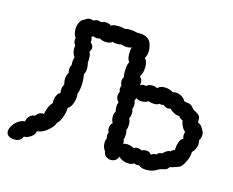

<svg xmlns="http://www.w3.org/2000/svg" viewBox="-99 -857 1208 996"><g transform="rotate(15 505.0 -359.0)"><path d="M988 -280Q988 -262 978 -247Q981 -240 981 -230Q981 -217 974.5 -202.5Q968 -188 958 -180Q960 -150 935 -109Q928 -98 922 -93.5Q916 -89 902 -84Q897 -83 886 -79Q875 -75 867 -74Q861 -63 853 -59.5Q845 -56 830 -53Q821 -51 813 -46.5Q805 -42 800 -39Q780 -29 753 -29Q725 -29 712 -42Q709 -41 703 -41Q693 -41 685 -45Q671 -37 656 -37Q640 -37 625.5 -43Q611 -49 601 -59Q597 -45 586.5 -38Q576 -31 563 -31Q548 -31 536 -40.5Q524 -50 522 -66Q508 -85 508 -109Q508 -124 514 -133Q511 -141 511 -149Q511 -159 515 -166Q509 -177 509 -187Q509 -206 523 -218Q514 -231 514 -250Q514 -269 522 -279Q519 -291 519 -304Q519 -320 524 -331Q510 -343 510 -363Q510 -374 516 -384Q512 -396 512 -401Q512 -408 516 -418Q510 -429 510 -440Q510 -453 517 -463Q514 -471 514 -492Q514 -531 524 -546Q512 -558 512 -587Q512 -603 516 -623Q506 -618 491 -618Q476 -618 464 -624Q453 -621 441 -621Q424 -621 413 -625Q402 -615 381 -615Q360 -615 345 -625Q338 -622 329 -622Q321 -622 311 -627Q302 -623 300 -622Q305 -614 305 -603Q305 -597 304 -594Q319 -579 319 -567Q319 -558 310 -544Q318 -538 318 -506Q318 -493 317 -487Q321 -475 321 -459Q321 -436 313 -425Q317 -399 317 -381Q317 -346 307 -317Q310 -295 302 -269.5Q294 -244 277 -234Q276 -209 267 -183.5Q258 -158 243 -144Q237 -123 208 -99.5Q179 -76 153 -76Q154 -65 144 -54Q134 -43 119.5 -36.5Q105 -30 96 -32Q85 -4 54 -4Q45 -4 40 -5Q8 -11 8 -37Q8 -52 19.5 -69.5Q31 -87 48 -98Q65 -109 81 -109Q83 -127 96 -139Q109 -151 124 -151Q139 -175 166 -172Q173 -215 196 -239Q194 -244 196 -258Q198 -272 204.5 -284Q211 -296 221 -298Q219 -308 219 -313Q219 -330 228 -346Q224 -364 224 -373Q224 -394 235 -411Q232 -419 232 -427Q232 -445 239 -454L238 -468Q238 -477 243 -497Q237 -503 233 -515.5Q229 -528 229 -540Q229 -548 231 -556Q221 -569 221 -583Q221 -587 223 -595Q210 -609 210 -639Q210 -661 219 -678Q228 -695 244 -699Q255 -710 271 -710Q281 -710 288 -706Q300 -713 310 -713Q319 -713 329 -708Q340 -714 354 -714Q363 -714 371 -711Q379 -708 382 -704Q393 -712 417 -712Q440 -712 458 -707Q469 -710 482 -710Q503 -710 524 -704Q582 -708 599 -670Q607 -649 607 -630Q607 -603 596 -588Q611 -575 611 -542Q611 -527 607 -512.5Q603 -498 596 -489Q610 -477 610 -459Q610 -452 607 -444Q617 -451 628 -451Q632 -451 640 -449Q652 -460 671 -460Q686 -460 698 -453Q712 -467 736 -467Q761 -467 781 -454Q791 -456 796 -456Q814 -456 829 -447.5Q844 -439 852 -424Q857 -421 869 -420.5Q881 -420 887 -416Q893 -413 899.5 -405.5Q906 -398 910 -394Q914 -391 925.5 -385Q937 -379 942 -373Q949 -365 949 -353V-344Q949 -338 950 -335Q960 -332 965.5 -326Q971 -320 975.5 -312.5Q980 -305 982 -301Q988 -294 988 -280ZM637 -366Q619 -366 607 -375Q605 -365 602 -360Q607 -347 607 -338Q607 -327 602 -317Q606 -308 606 -295Q606 -278 599 -264Q606 -253 606 -231Q606 -213 600 -202Q604 -195 604 -180Q604 -162 599 -150Q601 -149 602 -145Q603 -141 603 -136Q603 -130 601 -128Q609 -132 622 -132Q642 -132 661 -121Q670 -127 680 -127Q692 -127 704 -120Q715 -126 727 -126Q746 -126 756 -111Q759 -115 768.5 -118Q778 -121 783 -119Q790 -128 795.5 -130Q801 -132 814 -134Q818 -142 830.5 -149Q843 -156 850 -154Q858 -164 871 -167Q870 -187 877.5 -209Q885 -231 898 -234Q894 -242 894 -253Q894 -263 898 -271Q888 -277 879 -294.5Q870 -312 870 -324Q867 -326 858.5 -331Q850 -336 846 -343Q834 -342 818 -350Q802 -358 794 -368Q786 -366 782 -366Q764 -366 755 -377Q751 -376 744 -376Q735 -376 731 -378Q722 -370 704 -370Q690 -370 672 -376Q660 -366 637 -366Z"/></g></svg>

Font: Pangolin
Style: Regular
Weight: 400
Designer: Kevin Burke
Foundry: Google, Inc.
Version: Version 1.101